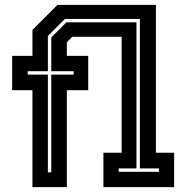

<svg xmlns="http://www.w3.org/2000/svg" viewBox="-20 -770 752 790"><path d="M113.5 0V-399H30V-540H113.5V-647L216.5 -750H621.5V-141.5H696.5V0H405.5V-141.5H480.5V-618.5H277L255 -596V-540H343V-399H255V0ZM177 -61H191V-463H283V-477H191V-616L253 -678H541.5V-77H468.5V-63H634V-77H555.5V-692H247L177 -622V-477H94V-463H177Z"/></svg>

Font: Tourney Condensed Regular
Style: Bold
Weight: 700
Width: 3
Designer: Tyler Finck
Foundry: Etcetera Type Co
Version: Version 1.010; ttfautohint (v1.8.3)